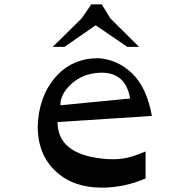

<svg xmlns="http://www.w3.org/2000/svg" viewBox="-20 -847 870 881"><path d="M399 -827H447L486 -763L618 -632H564L419 -731L276 -632H222L355 -763ZM677 -315 244 -287Q244 -141 450 -119Q505 -113 547.5 -120Q590 -127 648 -152V-28Q550 14 447 14Q315 14 234 -62.5Q153 -139 153 -268Q158 -405 234 -492.5Q310 -580 432 -580Q523 -573 588.5 -508Q654 -443 677 -315ZM257 -364 577 -395Q556 -521 432 -513Q358 -508 307.5 -462Q257 -416 257 -364Z"/></svg>

Font: OpenDyslexic
Style: Regular
Weight: 400
Designer: Abbie Gonzalez
Version: Version 0.920;hotconv 1.0.109;makeotfexe 2.5.65596